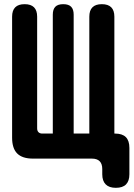

<svg xmlns="http://www.w3.org/2000/svg" viewBox="-20 -760 640 920"><path d="M535 140Q503 140 486.5 123.5Q470 107 470 75V50Q470 25 457.5 12.5Q445 0 420 0H138Q87 0 62.5 -24.5Q38 -49 38 -100V-680Q38 -710 53 -725Q68 -740 98 -740Q128 -740 143 -725Q158 -710 158 -680V-145Q158 -133 164.5 -126.5Q171 -120 183 -120H233V-690Q233 -715 245 -727.5Q257 -740 283 -740Q309 -740 321 -727.5Q333 -715 333 -690V-120H408V-680Q408 -710 423 -725Q438 -740 468 -740Q498 -740 513 -725Q528 -710 528 -680V-120H531Q566 -120 583 -103Q600 -86 600 -51V75Q600 107 584 123.5Q568 140 535 140Z"/></svg>

Font: Maple Mono ExtraBold
Style: Regular
Weight: 800
Monospace: yes
Designer: subframe7536
Version: Version 7.000